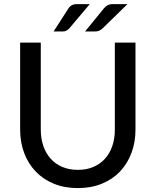

<svg xmlns="http://www.w3.org/2000/svg" viewBox="-20 -930 777 958"><path d="M80.5 0ZM368.5 -82.5Q412 -82.5 446.2 -97.2Q480.5 -112 504.2 -138.5Q528 -165 540.5 -201.8Q553 -238.5 553 -283V-717.5H656V-283Q656 -220.5 636 -167Q616 -113.5 579 -74.5Q542 -35.5 488.5 -13.5Q435 8.5 368.5 8.5Q301.5 8.5 248.2 -13.5Q195 -35.5 157.8 -74.5Q120.5 -113.5 100.5 -167Q80.5 -220.5 80.5 -283V-717.5H183.5V-283Q183.5 -239 196 -202.2Q208.5 -165.5 232.2 -138.8Q256 -112 290.5 -97.2Q325 -82.5 368.5 -82.5ZM428 -909.5 325 -787.5Q317.5 -780.5 310.8 -776.8Q304 -773 293 -773H247.5L320.5 -886.5Q327.5 -898 338 -903.8Q348.5 -909.5 366 -909.5ZM616 -909.5 491 -787.5Q482.5 -780.5 474.5 -776.8Q466.5 -773 455.5 -773H404.5L497 -886.5Q505.5 -897.5 516.5 -903.5Q527.5 -909.5 544.5 -909.5Z"/></svg>

Font: Lato Medium
Style: Regular
Weight: 500
Designer: Lukasz Dziedzic
Foundry: tyPoland Lukasz Dziedzic
Version: Version 2.006; 2014-01-15